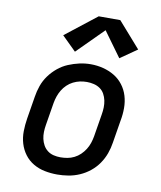

<svg xmlns="http://www.w3.org/2000/svg" viewBox="-87 -843 773 921"><g transform="rotate(10 300.0 -383.0)"><path d="M254 8Q223 8 193 2Q163 -4 137.5 -19Q112 -34 94.5 -57.5Q77 -81 68.5 -109.5Q60 -138 60.5 -169Q61 -200 66 -231L84 -341Q88 -368 97.5 -395Q107 -422 124 -445.5Q141 -469 164 -488Q187 -507 213.5 -518Q240 -529 267 -535Q294 -541 322 -541Q353 -541 382.5 -533.5Q412 -526 437 -511Q462 -496 480 -472.5Q498 -449 506.5 -420.5Q515 -392 515 -361Q515 -330 509 -299L491 -189Q487 -162 477.5 -135.5Q468 -109 451.5 -85Q435 -61 412 -42.5Q389 -24 362.5 -12.5Q336 -1 308.5 3.5Q281 8 254 8ZM255 -76Q272 -76 289 -79Q306 -82 322 -90Q338 -98 351 -110.5Q364 -123 373.5 -138Q383 -153 388.5 -169.5Q394 -186 397 -203L415 -313Q418 -330 418.5 -347.5Q419 -365 415.5 -381.5Q412 -398 404 -412.5Q396 -427 382.5 -436.5Q369 -446 352 -450Q335 -454 318 -454Q301 -454 284.5 -450.5Q268 -447 252 -439Q236 -431 223 -418.5Q210 -406 201 -391Q192 -376 186.5 -360Q181 -344 178 -327L160 -217Q157 -200 156.5 -182.5Q156 -165 159.5 -149Q163 -133 171 -118.5Q179 -104 192 -94Q205 -84 221.5 -80Q238 -76 255 -76Q255 -76 255 -76Q255 -76 255 -76ZM236 -587 167 -655 319 -774H424L533 -650L451 -593L363 -714Z"/></g></svg>

Font: Iosevka Curly Slab MdEx
Style: Italic
Weight: 500
Width: 7
Italic angle: -9°
Monospace: yes
Designer: Belleve Invis
Foundry: Belleve Invis
Version: Version 11.0.0; ttfautohint (v1.8.3)